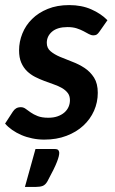

<svg xmlns="http://www.w3.org/2000/svg" viewBox="-29 -541 454 755"><path d="M0 0ZM362 -416.5 393.5 -461.5C376.5 -478.8 355.3 -493.1 330 -504.2C304.7 -515.4 275.7 -521 243 -521C211.3 -521 183.2 -516 158.8 -506C134.2 -496 113.7 -482.8 97 -466.2C80.3 -449.8 67.7 -430.8 59 -409.2C50.3 -387.8 46 -365.7 46 -343C46 -324 48.8 -307.9 54.5 -294.8C60.2 -281.6 67.8 -270.4 77.2 -261.2C86.8 -252.1 97.4 -244.5 109.2 -238.5C121.1 -232.5 133.2 -227.2 145.8 -222.5C158.2 -217.8 170.5 -213.4 182.5 -209.2C194.5 -205.1 205.2 -200.2 214.8 -194.8C224.2 -189.2 231.8 -182.8 237.5 -175.2C243.2 -167.8 246 -158.3 246 -147C246 -137.7 244.2 -128.8 240.5 -120.5C236.8 -112.2 231.3 -104.8 224 -98.5C216.7 -92.2 207.8 -87.2 197.2 -83.5C186.8 -79.8 174.7 -78 161 -78C144 -78 130.1 -80.2 119.2 -84.5C108.4 -88.8 99.2 -93.6 91.8 -98.8C84.2 -103.9 77.7 -108.7 72 -113C66.3 -117.3 60 -119.5 53 -119.5C45.7 -119.5 39.5 -118 34.5 -115C29.5 -112 25.2 -107.7 21.5 -102L-9 -55C-1.3 -46 8 -37.7 19 -30C30 -22.3 42.1 -15.7 55.2 -10C68.4 -4.3 82.7 0.1 98 3.2C113.3 6.4 129 8 145 8C177.3 8 206.4 3.1 232.2 -6.8C258.1 -16.6 280.2 -29.9 298.5 -46.8C316.8 -63.6 330.9 -83.2 340.8 -105.5C350.6 -127.8 355.5 -151.3 355.5 -176C355.5 -200.3 350.6 -220.2 340.8 -235.8C330.9 -251.2 318.5 -263.9 303.5 -273.8C288.5 -283.6 272.4 -291.8 255.2 -298.2C238.1 -304.8 222 -311.2 207 -317.5C192 -323.8 179.6 -331.2 169.8 -339.5C159.9 -347.8 155 -358.8 155 -372.5C155 -390.2 162 -404.9 176 -416.8C190 -428.6 210.2 -434.5 236.5 -434.5C250.5 -434.5 262.6 -432.8 272.8 -429.5C282.9 -426.2 291.9 -422.4 299.8 -418.2C307.6 -414.1 314.5 -410.3 320.5 -407C326.5 -403.7 332.5 -402 338.5 -402C343.8 -402 348.2 -403.1 351.5 -405.2C354.8 -407.4 358.3 -411.2 362 -416.5ZM186 45H110.5L69 194H112.5C123.2 194 132 192.7 139 190C146 187.3 152.2 181.3 157.5 172C166.8 154.7 174.6 139.8 180.8 127.2C186.9 114.8 191.7 104.2 195 95.5C198.3 86.8 200.7 79.7 202 74C203.3 68.3 204 63.7 204 60C204 56.7 202.9 53.3 200.8 50C198.6 46.7 193.7 45 186 45Z"/></svg>

Font: Lato
Style: Bold Italic
Weight: 700
Italic angle: -7°
Designer: Lukasz Dziedzic
Foundry: tyPoland Lukasz Dziedzic
Version: Version 2.007; 2014-02-27